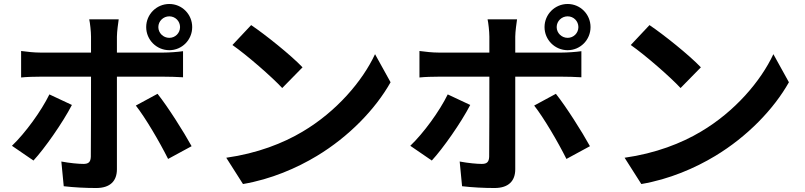

<svg xmlns="http://www.w3.org/2000/svg" viewBox="-20 -886 4040 964"><path d="M775 -750C775 -780 800 -804 830 -804C860 -804 884 -780 884 -750C884 -720 860 -696 830 -696C800 -696 775 -720 775 -750ZM714 -750C714 -686 766 -634 830 -634C894 -634 945 -686 945 -750C945 -814 894 -866 830 -866C766 -866 714 -814 714 -750ZM576 -789H428C432 -772 437 -728 437 -702V-622H183C151 -622 116 -626 86 -630V-497C114 -500 153 -501 183 -501H437V-500C437 -453 437 -136 436 -99C435 -73 425 -63 399 -63C375 -63 331 -67 288 -75L300 49C351 55 409 58 463 58C534 58 567 22 567 -36V-501H801C828 -501 867 -500 899 -498V-629C872 -625 828 -622 800 -622H567V-702C567 -727 574 -775 576 -789ZM341 -359 228 -412C187 -328 107 -218 40 -154L148 -80C203 -139 295 -270 341 -359ZM771 -415 662 -356C710 -295 781 -174 824 -88L942 -152C902 -225 822 -351 771 -415Z M1241 -760 1147 -660C1220 -609 1345 -500 1397 -444L1499 -548C1441 -609 1311 -713 1241 -760ZM1116 -94 1200 38C1341 14 1470 -42 1571 -103C1732 -200 1865 -338 1941 -473L1863 -614C1800 -479 1670 -326 1499 -225C1402 -167 1272 -116 1116 -94Z M2775 -750C2775 -780 2800 -804 2830 -804C2860 -804 2884 -780 2884 -750C2884 -720 2860 -696 2830 -696C2800 -696 2775 -720 2775 -750ZM2714 -750C2714 -686 2766 -634 2830 -634C2894 -634 2945 -686 2945 -750C2945 -814 2894 -866 2830 -866C2766 -866 2714 -814 2714 -750ZM2576 -789H2428C2432 -772 2437 -728 2437 -702V-622H2183C2151 -622 2116 -626 2086 -630V-497C2114 -500 2153 -501 2183 -501H2437V-500C2437 -453 2437 -136 2436 -99C2435 -73 2425 -63 2399 -63C2375 -63 2331 -67 2288 -75L2300 49C2351 55 2409 58 2463 58C2534 58 2567 22 2567 -36V-501H2801C2828 -501 2867 -500 2899 -498V-629C2872 -625 2828 -622 2800 -622H2567V-702C2567 -727 2574 -775 2576 -789ZM2341 -359 2228 -412C2187 -328 2107 -218 2040 -154L2148 -80C2203 -139 2295 -270 2341 -359ZM2771 -415 2662 -356C2710 -295 2781 -174 2824 -88L2942 -152C2902 -225 2822 -351 2771 -415Z M3241 -760 3147 -660C3220 -609 3345 -500 3397 -444L3499 -548C3441 -609 3311 -713 3241 -760ZM3116 -94 3200 38C3341 14 3470 -42 3571 -103C3732 -200 3865 -338 3941 -473L3863 -614C3800 -479 3670 -326 3499 -225C3402 -167 3272 -116 3116 -94Z"/></svg>

Font: Source Han Sans CN
Style: Bold
Weight: 700
Designer: Ryoko NISHIZUKA 西塚涼子 (kana, bopomofo & ideographs); Paul D. Hunt (Latin, Greek & Cyrillic); Sandoll Communications 산돌커뮤니
Foundry: Adobe
Version: Version 2.001;hotconv 1.0.107;makeotfexe 2.5.65593